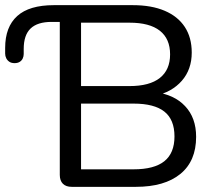

<svg xmlns="http://www.w3.org/2000/svg" viewBox="-20 -725 842 745"><path d="M258.5 0Q236 0 224 -12Q212 -24 212 -46.5V-640H180Q125.5 -640 98.8 -614.5Q72 -589 72 -535V-515.5Q72 -506.5 68.2 -498.2Q64.5 -490 56.5 -485Q48.5 -480 36.5 -480Q24.5 -480 16.5 -485.2Q8.5 -490.5 4.2 -499Q0 -507.5 0 -517V-539Q0 -620.5 46.8 -662.8Q93.5 -705 189 -705H495Q568 -705 619 -683.2Q670 -661.5 697 -620.5Q724 -579.5 724 -521Q724 -455.5 685.5 -411.5Q647 -367.5 581 -353V-367.5Q655.5 -358.5 698.2 -313.2Q741 -268 741 -194Q741 -100 679.8 -50Q618.5 0 507 0ZM294.5 -68H498.5Q578.5 -68 617.8 -99.5Q657 -131 657 -195.5Q657 -261 617.8 -292Q578.5 -323 498.5 -323H294.5ZM294.5 -391H482.5Q560.5 -391 600.2 -422.5Q640 -454 640 -514Q640 -574.5 600.2 -605.8Q560.5 -637 482.5 -637H294.5Z"/></svg>

Font: Nunito ExtraLight
Style: Regular
Weight: 200
Designer: Vernon Adams
Foundry: Vernon Adams
Version: Version 3.602;April 4, 2023;FontCreator 14.0.0.2856 64-bit